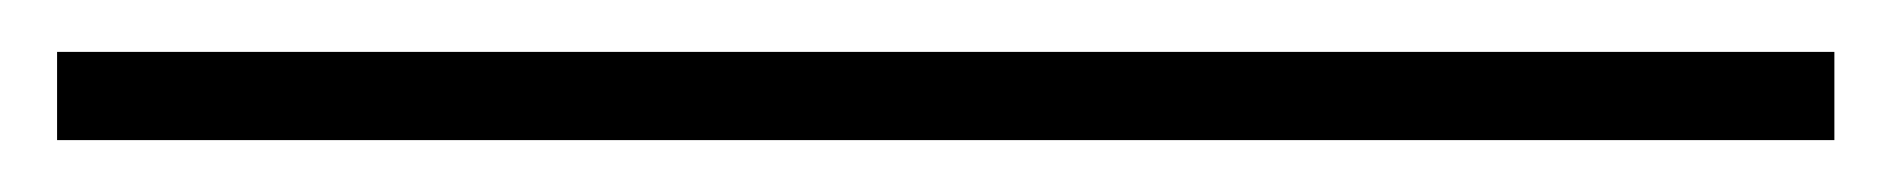

<svg xmlns="http://www.w3.org/2000/svg" viewBox="-20 89 728 74"><path d="M2 143V109H687V143Z"/></svg>

Font: Georama SemiCondensed ExtraLight
Style: Regular
Weight: 200
Width: 4
Designer: Jean-Baptiste Levee
Foundry: Production Type
Version: Version 1.000